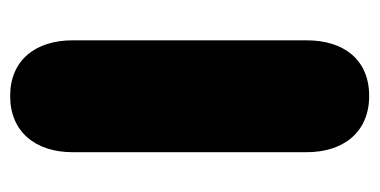

<svg xmlns="http://www.w3.org/2000/svg" viewBox="-200 -520 730 369"><g transform="rotate(-90 164.5 -335.0)"><path d="M165 10C235 10 272 -39 272 -110V-560C272 -631 234 -680 165 -680C96 -680 57 -631 57 -560V-110C57 -39 96 10 165 10Z"/></g></svg>

Font: SN Pro Black
Style: Regular
Weight: 900
Designer: Tobias Whetton
Foundry: Supernotes
Version: Version 1.001;Glyphs 3.2 (3249)